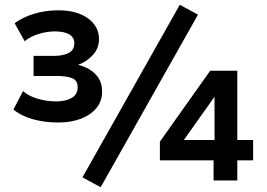

<svg xmlns="http://www.w3.org/2000/svg" viewBox="-20 -753 1112 801"><path d="M224 -242Q166 -242 117.5 -255.5Q69 -269 36 -296L76 -373Q98 -353 135.5 -341.5Q173 -330 215 -330Q254 -330 279 -344.5Q304 -359 304 -389Q304 -418 280.5 -427Q257 -436 219 -436H120V-520H206Q243 -520 266.5 -532Q290 -544 290 -573Q290 -597 269 -609.5Q248 -622 209 -622Q176 -622 141.5 -611.5Q107 -601 83 -581L41 -656Q74 -681 122 -695.5Q170 -710 223 -710Q301 -710 347 -676.5Q393 -643 393 -590Q393 -550 365.5 -521.5Q338 -493 304 -482V-483Q331 -477 354 -463Q377 -449 391.5 -426.5Q406 -404 406 -371Q406 -331 382 -302Q358 -273 317 -257.5Q276 -242 224 -242ZM400 28 324 -13 730 -733 806 -692ZM871 0V-84H647V-162L857 -458H970V-169H1036V-84H970V0ZM875 -169V-355H879L732 -148L726 -169Z"/></svg>

Font: Nunito Sans 8pt
Style: Bold
Weight: 700
Version: Version 3.101;gftools[0.9.27]